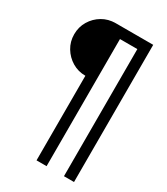

<svg xmlns="http://www.w3.org/2000/svg" viewBox="-218 -796 950 1091"><g transform="rotate(30 257.0 -250.0)"><path d="M208 -355Q160 -355 121 -378.5Q82 -402 58.5 -441Q35 -480 35 -528Q35 -576 58.5 -615Q82 -654 121 -677Q160 -700 208 -700ZM208 200V-700H274V200ZM388 200V-700H454V200ZM208 -634V-700H454V-634Z"/></g></svg>

Font: Akshar Light Light
Style: Regular
Weight: 300
Version: Version 1.100